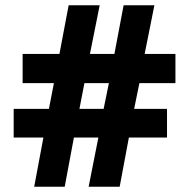

<svg xmlns="http://www.w3.org/2000/svg" viewBox="-20 -710 719 730"><path d="M110 0 145 -187H32V-296H166L185 -394H66V-505H206L241 -690H359L322 -505H415L450 -690H567L530 -505H647V-394H510L490 -296H615V-187H470L435 0H317L354 -187H261L226 0ZM282 -296H374L394 -394H301Z"/></svg>

Font: Noto Sans Kannada ExtraBold
Style: Regular
Weight: 800
Designer: Jelle Bosma - Monotype Design Team
Foundry: Monotype Imaging Inc.
Version: Version 2.005; ttfautohint (v1.8.4.7-5d5b)